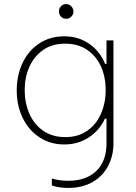

<svg xmlns="http://www.w3.org/2000/svg" viewBox="-20 -722 668 941"><path d="M234 187V153Q273 164 314 164Q402 164 452 116Q502 68 502 -20V-140H494Q467 -82 414.5 -48Q362 -14 295 -14Q228 -14 175 -48Q122 -82 92 -142.5Q62 -203 62 -279Q62 -354 91 -414.5Q120 -475 173 -509.5Q226 -544 294 -544Q366 -544 418.5 -506.5Q471 -469 495 -409H502V-524H536V-20Q536 42 509.5 92Q483 142 433 170.5Q383 199 314 199Q268 199 234 187ZM498 -281Q498 -343 475.5 -394.5Q453 -446 408 -477Q363 -508 300 -508Q236 -508 191.5 -477Q147 -446 124 -394.5Q101 -343 101 -281Q101 -218 124 -165Q147 -112 192 -81Q237 -50 300 -50Q363 -50 407.5 -81Q452 -112 475 -165Q498 -218 498 -281ZM269 -666Q269 -681 279 -691.5Q289 -702 304 -702Q319 -702 329.5 -691Q340 -680 340 -666Q340 -651 329.5 -640.5Q319 -630 304 -630Q289 -630 279 -640.5Q269 -651 269 -666Z"/></svg>

Font: Be Vietnam Thin
Style: Regular
Weight: 100
Designer: Gabriel Lam
Foundry: TypeRant
Version: Version 4.000